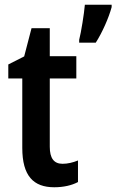

<svg xmlns="http://www.w3.org/2000/svg" viewBox="-20 -780 491 810"><path d="M451 -750V-760H338C335 -723 322 -642 314 -612V-600H384C411 -642 439 -705 451 -750ZM244 -89C207 -89 190 -113 190 -161V-449H302V-543H190V-661H113L82 -542L15 -508V-449H74V-156C74 -38 121 10 209 10C248 10 283 2 309 -12V-103C287 -94 265 -89 244 -89Z"/></svg>

Font: Noto Sans Arabic Cond SemBd
Style: Regular
Weight: 600
Width: 3
Designer: Monotype Design Team, Nadine Chahine, Nizar Qandah and Khaled Hosny
Foundry: Monotype Imaging Inc.
Version: Version 2.012